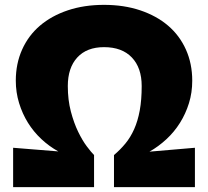

<svg xmlns="http://www.w3.org/2000/svg" viewBox="-20 -770 856 790"><path d="M34 -162 220 -147Q182 -168 150 -198Q118 -228 95 -265Q72 -302 58.5 -346Q45 -390 45 -438Q45 -508 71 -566Q97 -624 144.5 -664.5Q192 -705 259 -727.5Q326 -750 408 -750Q490 -750 557 -727.5Q624 -705 671.5 -664.5Q719 -624 745 -566Q771 -508 771 -438Q771 -389 757.5 -345.5Q744 -302 720.5 -264.5Q697 -227 664.5 -197Q632 -167 595 -146L782 -162V0H449V-132Q475 -154 496 -179.5Q517 -205 532 -238.5Q547 -272 555 -315.5Q563 -359 563 -416Q563 -491 522.5 -533.5Q482 -576 408 -576Q337 -576 298 -533.5Q259 -491 259 -416Q259 -359 271.5 -311.5Q284 -264 301.5 -228Q319 -192 337 -168Q355 -144 367 -132V0H34Z"/></svg>

Font: Encode Sans Normal
Style: Black
Weight: 900
Designer: Pablo Impallari, Andres Torresi
Foundry: Pablo Impallari, Andres Torresi
Version: Version 1.000; ttfautohint (v1.00) -l 8 -r 50 -G 200 -x 14 -